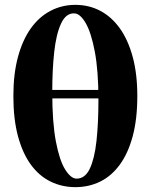

<svg xmlns="http://www.w3.org/2000/svg" viewBox="-20 -760 620 790"><path d="M290 10Q235 10 188 -13Q141 -36 107 -82.5Q73 -129 54 -199.5Q35 -270 35 -365Q35 -456 54 -526Q73 -596 107 -643.5Q141 -691 188 -715.5Q235 -740 290 -740Q346 -740 392.5 -715.5Q439 -691 473 -643.5Q507 -596 526 -526Q545 -456 545 -365Q545 -270 526 -199.5Q507 -129 473 -82.5Q439 -36 392.5 -13Q346 10 290 10ZM295 -25Q330 -25 349.5 -66Q369 -107 377 -180Q385 -253 385 -349Q385 -469 370 -548Q355 -627 332 -666Q309 -705 285 -705Q251 -706 231 -662.5Q211 -619 203 -545.5Q195 -472 195 -381Q195 -256 210 -177.5Q225 -99 248.5 -62Q272 -25 295 -25ZM123 -390H470V-355H123Z"/></svg>

Font: Brygada 1918
Style: Bold
Weight: 700
Designer: Mateusz Machalski | Borys Kosmynka | Przemek Hoffer
Foundry: NIEPODLEGLA 2018
Version: Version 3.006